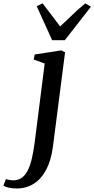

<svg xmlns="http://www.w3.org/2000/svg" viewBox="-143 -842 549 1117"><path d="M165 10.5Q154.5 91 125.8 145.2Q97 199.5 53.2 227Q9.5 254.5 -45.5 254.5Q-70 254.5 -91.2 250Q-112.5 245.5 -123 237.5L-108.5 199.5Q-101 202.5 -88.8 204.8Q-76.5 207 -66 207Q-35.5 207 -14.5 191Q6.5 175 20.5 145.5Q34.5 116 43.5 75Q52.5 34 59 -15.5L117 -472.5L53 -495.5L59 -525L214 -549L235.5 -537.5ZM160.5 -608 70.5 -806 104.5 -822.5Q129 -791.5 154.5 -757.5Q180 -723.5 206.5 -688.5Q243.5 -721.5 278 -755.5Q312.5 -789.5 353.5 -822.5L386 -803L234 -608Z"/></svg>

Font: Merriweather 60pt Medium
Style: Italic
Weight: 500
Italic angle: -7.8°
Version: Version 2.101